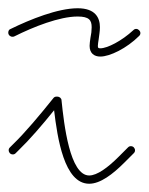

<svg xmlns="http://www.w3.org/2000/svg" viewBox="-31 -475 360 465"><path d="M185 -30C212 -30 242 -53 270 -81L293 -104C295 -106 296 -108 296 -111C296 -116 292 -121 286 -121C283 -121 281 -120 279 -118L256 -95C230 -69 204 -50 185 -50C138 -50 124 -174 118 -232C118 -237 113 -241 108 -241H106C103 -241 100 -240 98 -237C66 -197 30 -154 1 -126L-7 -118C-9 -116 -10 -114 -10 -111C-10 -106 -6 -101 0 -101C3 -101 5 -102 7 -104L15 -112C40 -136 72 -173 100 -208C108 -142 124 -30 185 -30ZM212 -338C235 -338 276 -358 306 -388C308 -390 309 -392 309 -395C309 -400 304 -405 299 -405C296 -405 294 -404 292 -402C264 -376 229 -358 212 -358C207 -358 206 -359 206 -364C206 -368 207 -373 208 -380C209 -389 211 -399 211 -409C211 -432 200 -455 157 -455C109 -455 42 -428 -5 -405C-9 -404 -11 -400 -11 -396C-11 -390 -6 -386 -1 -386C1 -386 2 -386 4 -387C50 -410 113 -435 157 -435C185 -435 191 -426 191 -409C191 -401 190 -392 188 -383C187 -376 186 -369 186 -364C186 -346 197 -338 212 -338Z"/></svg>

Font: Mistral SingleLine Outline
Style: Regular
Weight: 300
Designer: François Chastanet, Élisa Garzelli, Anais Alves, Morgane Autin
Foundry: institut supérieur des arts et du design Toulouse / isdaT
Version: Version 1.000;Glyphs 3.3 (3337)